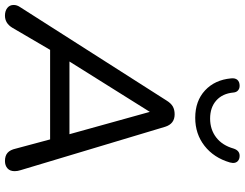

<svg xmlns="http://www.w3.org/2000/svg" viewBox="-126 -853 986 774"><g transform="rotate(90 367.0 -466.0)"><path d="M0 -28Q0 -41 8 -53L385 -644Q396 -662 409 -669.5Q422 -677 441 -677Q479 -677 491 -639L666 -56Q670 -44 670 -32Q670 -13 658.5 -3Q647 7 629 7Q608 7 596 -3.5Q584 -14 579 -37L542 -175H181L92 -23Q74 7 43 7Q24 7 12 -2.5Q0 -12 0 -28ZM228 -253H521L431 -577ZM296 -904Q294 -921 302 -930Q310 -939 326 -939Q337 -939 344.5 -932.5Q352 -926 353 -914Q357 -870 385 -845Q413 -820 458 -820Q502 -820 534 -844.5Q566 -869 579 -915Q587 -939 608 -939Q621 -939 629 -932Q637 -925 637 -912L635 -900Q616 -835 568 -797.5Q520 -760 455 -760Q387 -760 344.5 -799.5Q302 -839 296 -904Z"/></g></svg>

Font: SN Pro
Style: Italic
Weight: 400
Italic angle: -9°
Designer: Tobias Whetton
Foundry: Supernotes
Version: Version 1.003